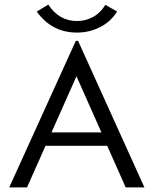

<svg xmlns="http://www.w3.org/2000/svg" viewBox="-20 -811 665 831"><path d="M524 0 444 -180H177L97 0H20L308 -634H318L605 0ZM311 -481 203 -238H419ZM436 -790 487 -761Q459 -717 413 -693.5Q367 -670 313 -670Q204 -670 139 -761L189 -791Q236 -720 313 -720Q350 -720 382.5 -737.5Q415 -755 436 -790Z"/></svg>

Font: Inconsolata Expanded
Style: Regular
Weight: 400
Width: 7
Monospace: yes
Designer: Raph Levien, Cyreal, Brenton Simpson
Foundry: Raph Levien, Cyreal, Google
Version: Version 3.100; ttfautohint (v1.8.4.7-5d5b)